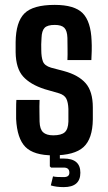

<svg xmlns="http://www.w3.org/2000/svg" viewBox="-20 -628 443 786"><path d="M198 8Q118 8 84 -26.5Q50 -61 46 -141Q46 -159 46 -182Q46 -205 47 -219H142Q141 -192 141.5 -169Q142 -146 142 -130Q143 -99 156.5 -86.5Q170 -74 198 -74Q231 -74 245 -86.5Q259 -99 260 -130Q260 -144 260 -157Q260 -170 260 -182Q259 -209 251.5 -224Q244 -239 222 -246L163 -263Q104 -282 74.5 -315Q45 -348 44 -414Q44 -425 44 -435.5Q44 -446 44 -456Q45 -538 80 -573Q115 -608 204 -608Q285 -608 318.5 -574Q352 -540 355 -461Q356 -443 355.5 -419.5Q355 -396 354 -382H256Q257 -402 256.5 -430Q256 -458 256 -473Q255 -502 243.5 -514Q232 -526 204 -526Q174 -526 162.5 -514Q151 -502 150 -473Q148 -445 149 -423Q149 -395 155.5 -377Q162 -359 189 -351L242 -337Q301 -321 330.5 -287.5Q360 -254 360 -188Q360 -176 360 -163Q360 -150 360 -139Q359 -60 322 -26Q285 8 198 8ZM241 138Q210 138 188 131L197 94Q204 96 216 96.5Q228 97 241 97Q264 97 264 79Q264 58 241 58H189L184 53V-9H225V21H241Q309 21 309 79Q309 138 241 138Z"/></svg>

Font: Big Shoulders Display
Style: Bold
Weight: 700
Designer: Patric King
Foundry: XO Type Co
Version: Version 1.000; ttfautohint (v1.8.2)